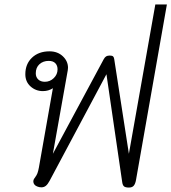

<svg xmlns="http://www.w3.org/2000/svg" viewBox="-20 -834 771 864"><path d="M530 -14 459 -500 203 -20Q195 -5 186.5 2Q178 9 166 9Q156 9 147 5Q139 2 134.5 -4Q130 -10 130 -17Q130 -26 136 -33Q145 -45 148.5 -54.5Q152 -64 155 -80L218 -437Q198 -424 173 -424Q141 -424 117.5 -445Q94 -466 94 -500Q94 -546 124 -574.5Q154 -603 203 -603Q239 -603 262.5 -581Q286 -559 286 -529Q286 -522 285 -518L218 -142L447 -568Q452 -577 458 -580.5Q464 -584 474 -584Q485 -584 489 -580Q493 -576 494 -568L560 -142L679 -814H731L592 -24Q589 -7 582 1.5Q575 10 560 10Q545 10 538.5 5Q532 0 530 -14ZM239 -522Q239 -539 229 -549.5Q219 -560 199 -560Q174 -560 157.5 -545Q141 -530 141 -504Q141 -487 152 -476.5Q163 -466 182 -466Q205 -466 222 -482.5Q239 -499 239 -522Z"/></svg>

Font: Niramit ExtraLight
Style: Italic
Weight: 200
Italic angle: -10°
Designer: Katatrad Aksorn Co.,Ltd.
Foundry: Cadson Demak Co.,Ltd.
Version: Version 1.000; ttfautohint (v1.6)